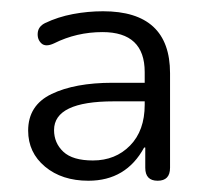

<svg xmlns="http://www.w3.org/2000/svg" viewBox="-20 -733 361 341"><path d="M137 -412Q90 -412 60 -437Q30 -462 30 -501Q30 -546 71.5 -566Q113 -586 180 -586H237V-605Q237 -676 162 -676Q116 -676 76 -656Q61 -649 53.5 -656Q46 -663 47 -674.5Q48 -686 60 -692Q83 -703 109.5 -708Q136 -713 163 -713Q282 -713 282 -603V-435Q282 -412 260 -412Q238 -412 238 -435V-471H236Q204 -412 137 -412ZM145 -448Q185 -448 211 -474.5Q237 -501 237 -547V-553H182Q76 -553 76 -502Q76 -479 92.5 -463.5Q109 -448 145 -448Z"/></svg>

Font: Nunito Light
Style: Regular
Weight: 300
Designer: Vernon Adams
Foundry: Vernon Adams
Version: Version 3.601; ttfautohint (v1.8.2.53-6de2)